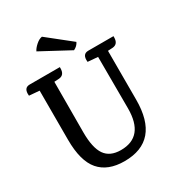

<svg xmlns="http://www.w3.org/2000/svg" viewBox="-211 -1029 1083 1175"><g transform="rotate(-30 330.0 -441.5)"><path d="M394 -728 191 -837Q199 -855 221.5 -875Q244 -895 265 -898L432 -765Q421 -741 394 -728ZM468 -682H646Q646 -682 646 -674Q646 -627 607 -623L572 -621V-276Q572 15 323 15Q206 15 147 -53.5Q88 -122 88 -272V-619L16 -625Q10 -682 54 -682H267V-674Q267 -627 228 -623L193 -621L192 -264Q192 -155 226.5 -105Q261 -55 338 -55Q502 -55 502 -255L501 -619L430 -625Q424 -682 468 -682Z"/></g></svg>

Font: Karma SemiBold
Style: Regular
Weight: 600
Designer: Joana Correia
Foundry: Indian Type Foundry
Version: Version 1.202;PS 1.0;hotconv 1.0.78;makeotf.lib2.5.61930; tt